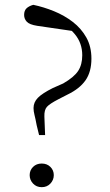

<svg xmlns="http://www.w3.org/2000/svg" viewBox="-20 -764 455 796"><path d="M153 12Q131 12 117 -3Q103 -18 103 -38Q103 -58 117 -72Q131 -86 153 -86Q175 -86 189 -72Q203 -58 203 -38Q203 -18 189 -3Q175 12 153 12ZM359 -521Q359 -466 334.5 -431Q310 -396 260 -372L223 -353Q186 -334 174.5 -321Q163 -308 164 -281L167 -204H142L132 -245Q127 -272 123 -287.5Q119 -303 119 -316Q119 -340 137 -358.5Q155 -377 199 -399L242 -418Q287 -444 304 -470Q321 -496 321 -535Q321 -585 290.5 -622Q260 -659 196 -694L312 -631L134 -657Q102 -662 91 -674Q80 -686 80 -702Q80 -720 90 -729.5Q100 -739 118 -744Q161 -735 204 -717.5Q247 -700 282 -673Q317 -646 338 -608.5Q359 -571 359 -521Z"/></svg>

Font: Noto Serif JP ExtraLight ExtraLight
Style: Regular
Weight: 250
Version: Version 2.003-H1;hotconv 1.1.1;makeotfexe 2.6.0